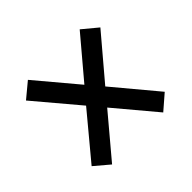

<svg xmlns="http://www.w3.org/2000/svg" viewBox="-106 -678 637 637"><g transform="rotate(-45 212.5 -359.0)"><path d="M90 -161 38 -205 167 -360 38 -513 91 -557 212 -413 331 -554 384 -510 257 -360 384 -208 332 -163 212 -306Z"/></g></svg>

Font: Noto Serif Khmer ExtraCondensed ExtraBold
Style: Regular
Weight: 800
Width: 2
Designer: Danh Hong and the Monotype Design Team
Foundry: Monotype Imaging Inc.
Version: Version 2.004; ttfautohint (v1.8.4.7-5d5b)